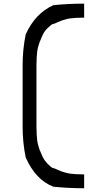

<svg xmlns="http://www.w3.org/2000/svg" viewBox="-20 -853 519 1040"><path d="M269.2 56.7Q275 59.2 291.2 66.2Q307.5 73.3 312.9 75.4Q318.3 77.5 333.3 81.7Q348.3 85.8 360 87.5Q371.7 89.2 391.7 90.4Q411.7 91.7 435.8 91.7V166.7Q350.8 166.7 269.2 158.3Q173.3 121.7 119.2 0Q102.5 -81.7 102.5 -166.7V-500Q102.5 -585 119.2 -666.7Q170.8 -780.8 269.2 -825Q350.8 -833.3 435.8 -833.3V-757.5Q411.7 -757.5 391.7 -756.2Q371.7 -755 360 -753.3Q348.3 -751.7 333.3 -747.5Q318.3 -743.3 312.9 -741.2Q307.5 -739.2 291.2 -732.1Q275 -725 269.2 -722.5V-725Q253.3 -716.7 235.8 -698.8Q218.3 -680.8 213.3 -666.7H212.5Q210 -660.8 202.9 -644.6Q195.8 -628.3 193.8 -622.9Q191.7 -617.5 187.5 -602.5Q183.3 -587.5 181.7 -575.8Q180 -564.2 178.8 -544.2Q177.5 -524.2 177.5 -500V-166.7Q177.5 -142.5 178.8 -122.5Q180 -102.5 181.7 -90.8Q183.3 -79.2 187.5 -64.2Q191.7 -49.2 193.8 -43.8Q195.8 -38.3 202.9 -22.1Q210 -5.8 212.5 0H213.3Q219.2 14.2 236.2 32.5Q253.3 50.8 269.2 59.2Z"/></svg>

Font: 0xA000
Style: Regular
Weight: 400
Version: Version 0.1